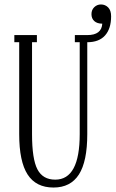

<svg xmlns="http://www.w3.org/2000/svg" viewBox="-20 -839 523 869"><path d="M437 -818.8Q456.1 -818.8 469.5 -805.4Q482.9 -792 482.9 -765.1Q482.9 -709.5 455.6 -678.7Q428.2 -647.9 375 -647.9V-231.9Q375 -108.4 337.2 -49.3Q299.3 9.8 222.2 9.8Q143.1 9.8 105 -49.1Q66.9 -107.9 66.9 -231.9V-647.9H44.9V-680.2H147V-647.9H125V-231.9Q125 -119.1 149.4 -72.5Q173.8 -25.9 230 -25.9Q340.8 -25.9 340.8 -231.9V-647.9H318.8V-680.2H375Q439.9 -680.2 442.9 -731.9Q419.9 -731.9 407 -743.4Q394 -754.9 394 -774.9Q394 -794.4 406.7 -806.6Q419.4 -818.8 437 -818.8Z"/></svg>

Font: Margherita Light
Style: Regular
Weight: 300
Designer: James Puckett
Foundry: Dunwich Type Founders
Version: Version 1.008;hotconv 1.0.109;makeotfexe 2.5.65596